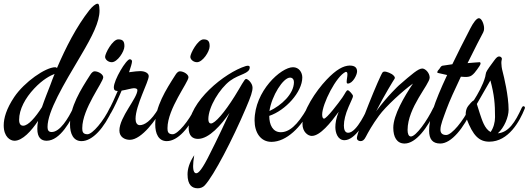

<svg xmlns="http://www.w3.org/2000/svg" viewBox="-58 -749 2847 1034"><path d="M473 -726C472 -728 470 -729 467 -729C457 -729 439 -714 423 -694C354 -606 297 -495 249 -383C246 -385 242 -387 240 -387C187 -387 73 -307 19 -227C-24 -163 -38 -112 -38 -74C-38 -12 -3 9 20 9C63 9 111 -44 147 -98C144 -83 143 -68 143 -55C143 -8 164 9 193 9C267 9 325 -102 352 -162C353 -164 354 -167 354 -169C354 -174 350 -177 346 -177C343 -177 340 -175 337 -169C309 -110 265 -38 220 -38C203 -38 198 -49 198 -65C198 -149 283 -291 378 -451C440 -556 478 -631 478 -692C478 -708 476 -721 473 -726ZM213 -291C201 -260 183 -216 168 -172C133 -117 94 -72 67 -72C56 -72 45 -78 45 -104C45 -160 78 -221 126 -272C173 -322 213 -342 236 -351C228 -331 220 -311 213 -291Z M612 -500C612 -525 605 -537 579 -537C548 -537 508 -461 508 -443C508 -429 524 -414 544 -414C574 -414 612 -471 612 -500ZM549 -162C550 -164 551 -167 551 -169C551 -174 547 -177 543 -177C540 -177 537 -175 534 -169C500 -97 440 -26 413 -26C387 -26 385 -42 385 -59C385 -163 498 -306 498 -333C498 -348 473 -365 451 -365C443 -365 434 -356 428 -346C376 -265 319 -175 319 -79C319 -29 337 11 381 11C440 11 503 -59 549 -162Z M813 -162C814 -164 815 -167 815 -169C815 -174 811 -177 807 -177C804 -177 801 -175 798 -169C755 -94 718 -75 695 -75C679 -75 672 -90 672 -109C672 -181 743 -309 743 -339C743 -355 723 -366 697 -366C686 -366 664 -364 637 -360C646 -387 653 -409 653 -419C653 -426 646 -430 641 -430C622 -430 555 -319 555 -278C555 -265 561 -259 576 -259C560 -221 543 -184 524 -149C522 -145 521 -140 521 -137C521 -134 524 -131 528 -131C533 -131 536 -134 541 -143C555 -167 577 -213 597 -261C623 -265 652 -274 663 -274C675 -274 682 -270 682 -264C682 -220 585 -119 585 -46C585 -11 614 4 641 4C706 4 786 -110 813 -162Z M1071 -500C1071 -525 1064 -537 1038 -537C1007 -537 967 -461 967 -443C967 -429 983 -414 1003 -414C1033 -414 1071 -471 1071 -500ZM1008 -162C1009 -164 1010 -167 1010 -169C1010 -174 1006 -177 1002 -177C999 -177 996 -175 993 -169C959 -97 899 -26 872 -26C846 -26 844 -42 844 -59C844 -163 957 -306 957 -333C957 -348 932 -365 910 -365C902 -365 893 -356 887 -346C835 -265 778 -175 778 -79C778 -29 796 11 840 11C899 11 962 -59 1008 -162Z M1302 -277C1302 -301 1277 -324 1267 -324C1258 -324 1239 -283 1206 -231C1151 -143 1100 -84 1078 -84C1070 -84 1064 -91 1064 -107C1064 -173 1125 -272 1181 -314C1233 -352 1287 -351 1287 -387C1287 -392 1283 -395 1277 -395C1273 -395 1269 -394 1265 -393C1153 -358 958 -202 958 -60C958 -18 979 -1 1008 -1C1068 -1 1134 -77 1178 -141C1113 1 1074 76 1074 76C1031 164 1011 184 999 184C990 184 982 175 982 145C982 131 984 112 988 87C961 127 952 162 952 190C952 247 976 265 1007 265C1021 265 1035 260 1045 249C1094 196 1195 1 1266 -166C1294 -231 1302 -257 1302 -277Z M1613 -162C1614 -164 1615 -167 1615 -169C1615 -174 1611 -177 1607 -177C1604 -177 1601 -174 1598 -169C1542 -70 1497 -37 1454 -37C1411 -37 1392 -77 1392 -125C1479 -154 1570 -253 1570 -332C1570 -358 1553 -387 1520 -387C1455 -387 1313 -258 1313 -100C1313 -36 1345 15 1404 15C1485 15 1566 -66 1613 -162ZM1504 -331C1518 -331 1525 -320 1525 -307C1525 -243 1457 -181 1393 -151C1405 -233 1467 -331 1504 -331Z M1938 -162C1939 -164 1940 -167 1940 -169C1940 -174 1936 -177 1932 -177C1929 -177 1926 -175 1923 -169C1920 -163 1865 -34 1817 -34C1798 -34 1794 -55 1794 -73C1794 -99 1802 -134 1819 -173C1834 -209 1843 -223 1843 -232C1843 -239 1822 -263 1815 -263C1807 -263 1803 -249 1786 -224C1766 -195 1701 -110 1687 -110C1681 -110 1677 -118 1677 -132C1677 -189 1753 -340 1804 -362C1811 -362 1813 -358 1813 -348C1813 -337 1809 -320 1809 -309C1809 -303 1810 -299 1815 -299C1842 -299 1865 -346 1865 -364C1865 -381 1857 -396 1825 -396C1791 -395 1753 -375 1700 -319C1643 -259 1571 -151 1571 -81C1571 -39 1600 -17 1621 -17C1666 -17 1722 -87 1766 -147C1752 -112 1748 -85 1748 -64C1748 -36 1760 6 1797 6C1853 6 1911 -89 1938 -162Z M2291 -162C2292 -164 2293 -167 2293 -169C2293 -175 2288 -177 2285 -177C2282 -177 2279 -175 2276 -169C2242 -98 2182 -14 2155 -14C2142 -14 2137 -30 2137 -49C2137 -170 2256 -295 2256 -331C2256 -356 2233 -380 2216 -380C2195 -380 2160 -350 2090 -289C2090 -289 2031 -235 1968 -150C2010 -234 2064 -321 2067 -325C2068 -327 2069 -330 2068 -333C2066 -338 2061 -344 2052 -350C2033 -361 2011 -368 2003 -360C1989 -346 1864 -38 1864 -6C1864 7 1876 11 1884 11C1894 11 1903 6 1912 -12C1925 -37 1947 -77 1983 -126C2018 -175 2117 -265 2166 -299C2119 -229 2060 -129 2060 -61C2060 -11 2079 24 2121 24C2181 24 2245 -59 2291 -162Z M2544 -574C2547 -580 2549 -586 2549 -598C2549 -616 2537 -651 2521 -651C2508 -651 2490 -625 2476 -598C2437 -523 2405 -459 2378 -403C2350 -399 2329 -396 2324 -395C2317 -393 2312 -384 2309 -379C2302 -371 2297 -366 2297 -359C2297 -356 2302 -356 2310 -354C2321 -351 2335 -348 2350 -345C2278 -191 2253 -110 2253 -45C2253 0 2271 24 2313 24C2373 24 2439 -59 2486 -162C2487 -164 2488 -167 2488 -169C2488 -174 2484 -177 2480 -177C2476 -177 2474 -175 2471 -169C2437 -98 2375 -22 2345 -22C2322 -22 2314 -34 2314 -51C2314 -77 2329 -112 2347 -162C2362 -203 2392 -269 2424 -336C2441 -334 2456 -334 2466 -336C2489 -339 2508 -370 2524 -393C2526 -396 2530 -403 2530 -408C2530 -411 2528 -414 2525 -414C2515 -414 2489 -411 2460 -409C2499 -489 2535 -557 2544 -574Z M2767 -162C2768 -164 2769 -167 2769 -169C2769 -174 2765 -177 2761 -177C2758 -177 2755 -175 2752 -169C2716 -90 2681 -36 2623 -31C2658 -62 2681 -119 2681 -158C2681 -233 2656 -336 2649 -363C2644 -381 2642 -398 2642 -410C2642 -424 2645 -427 2645 -432C2645 -438 2639 -445 2630 -445C2622 -445 2615 -439 2604 -424C2589 -404 2563 -369 2560 -359C2558 -353 2557 -344 2555 -335C2543 -291 2515 -242 2494 -209C2485 -205 2470 -187 2463 -178C2453 -165 2450 -148 2450 -134C2450 -124 2453 -115 2455 -109C2489 -19 2522 14 2577 14C2681 14 2741 -97 2767 -162ZM2583 -316C2604 -237 2608 -190 2608 -118C2608 -91 2600 -60 2584 -38C2551 -56 2538 -103 2526 -138C2520 -155 2515 -175 2510 -189C2533 -230 2564 -282 2583 -316Z"/></svg>

Font: Mervale Script
Style: Regular
Weight: 400
Designer: Astigmatic (AOETI)
Foundry: Astigmatic (AOETI)
Version: Version 1.000